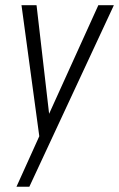

<svg xmlns="http://www.w3.org/2000/svg" viewBox="-20 -522 456 735"><path d="M43 192.9 130.4 -0.5 62.5 -500.5 62 -502H64H118.7H119.6L120.1 -500.5L168 -86.4L356 -501V-502H356.9H413.6H415.5L415 -500L92.3 192.9Z"/></svg>

Font: MAUL Condensed Light Italic
Style: Light Italic
Weight: 300
Italic angle: -12°
Designer: MAUL
Version: Version 1.0; 2020; ttfautohint (v1.8.3)